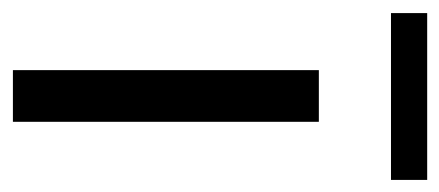

<svg xmlns="http://www.w3.org/2000/svg" viewBox="-226 -482 698 305"><g transform="rotate(90 123.5 -329.0)"><path d="M81.9 0V-486H164V0ZM-8.7 -600.6V-658.1H256.3V-600.6Z"/></g></svg>

Font: Source Sans Variable
Style: Regular
Weight: 200
Designer: Paul D. Hunt
Foundry: Adobe Systems Incorporated
Version: Version 3.006;hotconv 1.0.111;makeotfexe 2.5.65597